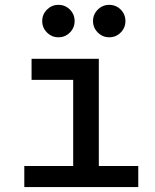

<svg xmlns="http://www.w3.org/2000/svg" viewBox="-20 -755 626 775"><path d="M275.4 0V-517.6H378.9V0ZM78.1 0V-85H285.2V0ZM369.1 0V-85H538.1V0ZM107.4 -432.6V-517.6H378.9V-432.6ZM420.9 -604.5Q394 -604.5 374.8 -623.8Q355.5 -643.1 355.5 -669.9Q355.5 -697.3 374.8 -716.3Q394 -735.4 420.9 -735.4Q448.2 -735.4 467.3 -716.3Q486.3 -697.3 486.3 -669.9Q486.3 -643.1 467.3 -623.8Q448.2 -604.5 420.9 -604.5ZM215.8 -604.5Q189 -604.5 169.7 -623.8Q150.4 -643.1 150.4 -669.9Q150.4 -697.3 169.7 -716.3Q189 -735.4 215.8 -735.4Q243.2 -735.4 262.2 -716.3Q281.2 -697.3 281.2 -669.9Q281.2 -643.1 262.2 -623.8Q243.2 -604.5 215.8 -604.5Z"/></svg>

Font: Cascadia Code PL
Style: Regular
Weight: 400
Monospace: yes
Designer: Aaron Bell
Foundry: Saja Typeworks
Version: Version 2102.003